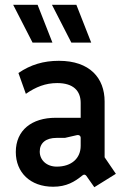

<svg xmlns="http://www.w3.org/2000/svg" viewBox="-20 -770 539 802"><path d="M341 -35 374 12 464 -44 417 -113V-346C417 -444 355 -516 226 -516C162 -516 108 -500 57 -465L88 -378C130 -407 170 -423 219 -423C286 -423 317 -391 317 -340V-278H212C114 -278 46 -227 46 -135C46 -50 106 10 202 10C258 10 292 -11 324 -37C330 -42 336 -42 341 -35ZM217 -74C175 -74 146 -101 146 -137C146 -173 172 -194 216 -194H251L299 -205C310 -208 317 -203 317 -194V-161C317 -109 279 -74 217 -74ZM199 -592 137 -750H35L116 -592ZM361 -592 299 -750H197L278 -592Z"/></svg>

Font: Finlandica Medium
Style: Regular
Weight: 500
Designer: Niklas Ekholm, Juho Hiilivirta, Jaakko Suomalainen
Foundry: Helsinki Type Studio
Version: Version 2.000;Glyphs 3.2 (3202)